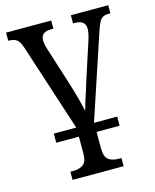

<svg xmlns="http://www.w3.org/2000/svg" viewBox="-116 -615 754 933"><g transform="rotate(-15 261.0 -148.5)"><path d="M519 -536V-495H509Q491 -495 480 -488.5Q469 -482 461 -466Q453 -450 442 -416L305 -4V-2H421V44H305V125Q305 169 323.5 183.5Q342 198 377 198H389V239H132V198H144Q179 198 197.5 183.5Q216 169 216 127V44H102V-2H215L72 -442Q62 -473 48 -484Q34 -495 5 -495V-536H232V-495H220Q169 -495 169 -453Q169 -435 178 -406L238 -217Q266 -128 278 -69Q288 -108 307 -163L320 -206L381 -393Q393 -431 393 -452Q393 -495 339 -495H331V-536Z"/></g></svg>

Font: Noto Serif Narrow
Style: Regular
Weight: 400
Width: 4
Designer: Monotype Design Team
Foundry: Monotype Imaging Inc.
Version: Version 1.001